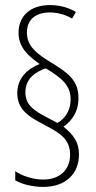

<svg xmlns="http://www.w3.org/2000/svg" viewBox="-20 -780 379 756"><path d="M48 -414C48 -356 83 -327 135 -299C201 -263 256 -242 256 -171C256 -113 217 -73 150 -73C109 -73 66 -88 40 -106V-70C65 -55 108 -44 150 -44C239 -44 291 -96 291 -172C291 -220 269 -250 230 -281C263 -305 289 -339 289 -394C289 -464 248 -493 181 -534C124 -569 86 -598 86 -652C86 -705 123 -731 177 -731C214 -731 245 -718 264 -707L279 -733C252 -749 217 -760 177 -760C96 -760 53 -714 53 -651C53 -595 89 -561 136 -528C90 -510 48 -473 48 -414ZM80 -416C80 -471 120 -497 160 -511C231 -469 258 -439 258 -389C258 -339 231 -310 206 -296L153 -324C107 -349 80 -372 80 -416Z"/></svg>

Font: Noto Sans Bengali ExtraCondensed ExtraLight
Style: Regular
Weight: 200
Width: 2
Designer: Joana Ranito - Universal Thirst; Jelle Bosma - Monotype Design Team
Foundry: Universal Thirst ehf.
Version: Version 3.000